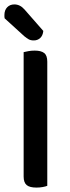

<svg xmlns="http://www.w3.org/2000/svg" viewBox="-24 -843 318 869"><path d="M190 -2Q183 1 169.5 3.5Q156 6 141 6Q110 6 96.5 -5.5Q83 -17 83 -44V-607Q91 -609 104.5 -611.5Q118 -614 133 -614Q162 -614 176 -603Q190 -592 190 -564ZM-3 -760Q-4 -764 -4 -768Q-4 -772 -4 -775Q-4 -797 8.5 -810Q21 -823 41 -823Q67 -823 87 -800L172 -703Q170 -682 158 -671Q146 -660 129 -660Q115 -660 106 -665Q97 -670 86 -679Z"/></svg>

Font: Baloo 2 Medium
Style: Regular
Weight: 500
Designer: Sarang Kulkarni and Ek Type
Foundry: Ek Type
Version: Version 1.640;hotconv 1.0.111;makeotfexe 2.5.65597; ttfautoh